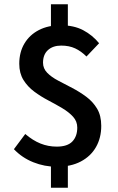

<svg xmlns="http://www.w3.org/2000/svg" viewBox="-20 -767 553 897"><path d="M245 12Q188 12 135.5 -9Q83 -30 45 -70L98 -141Q133 -111 169 -96.5Q205 -82 245 -82Q295 -82 318 -106Q341 -130 341 -171Q341 -200 321.5 -221.5Q302 -243 271 -261.5Q240 -280 205.5 -298Q171 -316 140 -339Q109 -362 89.5 -393.5Q70 -425 70 -469Q70 -523 94 -563.5Q118 -604 161.5 -626.5Q205 -649 263 -649Q325 -649 368.5 -626Q412 -603 443 -565L384 -503Q359 -528 331 -541Q303 -554 266 -554Q227 -554 204 -533Q181 -512 181 -474Q181 -447 200.5 -427Q220 -407 251.5 -390.5Q283 -374 317.5 -356Q352 -338 383 -315Q414 -292 433.5 -259.5Q453 -227 453 -179Q453 -123 428.5 -80Q404 -37 357.5 -12.5Q311 12 245 12ZM218 110V-33H297V110ZM218 -610V-747H297V-610Z"/></svg>

Font: Mada SemiBold
Style: Regular
Weight: 600
Designer: Khaled Hosny
Version: Version 1.5